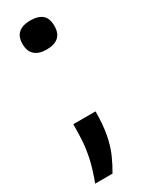

<svg xmlns="http://www.w3.org/2000/svg" viewBox="-170 -482 491 643"><g transform="rotate(-30 76.0 -161.0)"><path d="M-8 130Q10 82 17.5 46Q25 10 26.5 -20Q28 -50 28 -79H114Q114 -30 107 8Q100 46 87 75.5Q74 105 59 130ZM76 -340Q47 -340 31 -354Q15 -368 15 -396Q15 -425 31 -438.5Q47 -452 76 -452Q107 -452 122.5 -438.5Q138 -425 138 -396Q138 -340 76 -340Z"/></g></svg>

Font: Bricolage Grotesque 96pt ExtraBold 96pt
Style: Regular
Weight: 400
Version: Version 1.001;gftools[0.9.33.dev8+g029e19f]